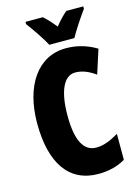

<svg xmlns="http://www.w3.org/2000/svg" viewBox="-137 -1001 781 1085"><g transform="rotate(-15 253.5 -458.5)"><path d="M220 -767H367C388 -806 434 -875 462 -913V-927H363C343 -911 320 -887 293 -854C267 -886 245 -910 225 -927H124V-913C150 -880 203 -802 220 -767ZM320 -578C363 -578 400 -561 438 -534L483 -674C426 -708 368 -724 305 -724C140 -724 39 -575 39 -355C39 -119 131 10 301 10C360 10 413 -3 459 -30V-182C416 -157 374 -137 328 -137C253 -137 216 -209 216 -354C216 -493 253 -578 320 -578Z"/></g></svg>

Font: Noto Sans Oriya ExtCond Blk
Style: Regular
Weight: 900
Width: 2
Designer: Amélie Bonet and Sol Matas
Foundry: Google LLC
Version: Version 2.006